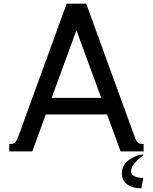

<svg xmlns="http://www.w3.org/2000/svg" viewBox="-20 -820 828 1040"><path d="M690 109Q690 127 710.5 135.5Q731 144 756 144L746 200Q697 200 668.5 178.5Q640 157 640 118Q640 72 681.5 44.5Q723 17 752 17Q757 17 757 19Q757 21 740.5 33.5Q724 46 707 66.5Q690 87 690 109ZM394 -656 260 -290H528ZM633 0 560 -200H228L155 0H30V-40Q45 -40 51.5 -42Q58 -44 65 -52.5Q72 -61 79 -80L341 -800H447L709 -80Q719 -53 728 -46.5Q737 -40 758 -40V0Z"/></svg>

Font: Laverick
Style: Regular
Weight: 400
Designer: Daniel Pimley
Foundry: Daniel Pimley
Version: Version 1.000;PS 001.001;hotconv 1.0.56